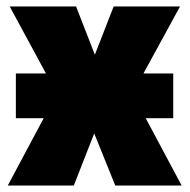

<svg xmlns="http://www.w3.org/2000/svg" viewBox="-20 -573 586 593"><path d="M122 -346 10 -553H215L273 -404L331 -553H536L423 -346H515V-208H430L541 0H336L271 -161L208 0H4L115 -208H29V-346Z"/></svg>

Font: Noto Sans Display Black Narrow
Style: Regular
Weight: 900
Width: 4
Designer: Monotype Design team
Foundry: Monotype Imaging Inc.
Version: Version 1.000